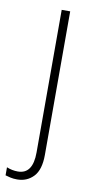

<svg xmlns="http://www.w3.org/2000/svg" viewBox="-122 -567 415 846"><g transform="rotate(10 85.5 -144.0)"><path d="M19 241Q2 241 -11 238Q-24 235 -34 232V196Q-22 201 -9.5 203.5Q3 206 16 206Q83 206 83 109V-529H121V113Q121 180 92 210.5Q63 241 19 241Z"/></g></svg>

Font: Noto Sans Tamil SemiCondensed ExtraLight
Style: Regular
Weight: 200
Width: 4
Designer: Jelle Bosma - Monotype Design Team
Foundry: Monotype Imaging Inc.
Version: Version 2.004; ttfautohint (v1.8.4.7-5d5b)